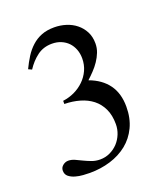

<svg xmlns="http://www.w3.org/2000/svg" viewBox="-103 -584 583 668"><g transform="rotate(-20 188.5 -250.5)"><path d="M314.9 -165Q314.9 -122.1 299.3 -89.4Q283.7 -56.6 256.6 -34.9Q229.5 -13.2 193.6 -2.2Q157.7 8.8 117.2 8.8Q107.4 8.8 92.5 7.8Q77.6 6.8 64 2.9Q50.3 -1 40.5 -8.8Q30.8 -16.6 30.8 -30.8Q30.8 -42 40 -49.6Q49.3 -57.1 60.1 -57.1Q71.8 -57.1 83.7 -51.8Q95.7 -46.4 108.6 -40Q121.6 -33.7 136 -28.3Q150.4 -22.9 167 -22.9Q186.5 -22.9 203.6 -31Q220.7 -39.1 233.2 -52.5Q245.6 -65.9 252.7 -83.5Q259.8 -101.1 259.8 -120.1Q259.8 -153.3 248.5 -177Q237.3 -200.7 217.8 -216.1Q198.2 -231.4 171.9 -239Q145.5 -246.6 115.2 -247.1V-258.8Q137.7 -261.7 158 -271.2Q178.2 -280.8 193.8 -295.9Q209.5 -311 218.8 -331.3Q228 -351.6 228 -375Q228 -393.1 222.2 -408.4Q216.3 -423.8 205.6 -435.1Q194.8 -446.3 179.7 -452.6Q164.6 -459 146 -459Q114.3 -459 91.1 -441.7Q67.9 -424.3 50.8 -397.9L38.1 -403.8Q48.8 -426.3 61 -445.6Q73.2 -464.8 89.1 -479.2Q105 -493.7 125.2 -501.7Q145.5 -509.8 172.9 -509.8Q195.3 -509.8 216.3 -503.2Q237.3 -496.6 253.4 -483.6Q269.5 -470.7 279.3 -451.9Q289.1 -433.1 289.1 -408.2Q289.1 -391.1 283 -375.5Q276.9 -359.9 267.3 -345.7Q257.8 -331.5 245.8 -319.1Q233.9 -306.6 222.2 -295.9Q267.6 -279.3 291.3 -246.6Q314.9 -213.9 314.9 -165Z"/></g></svg>

Font: Scheherazade Urdu
Style: Regular
Weight: 400
Designer: SIL International
Foundry: SIL International
Version: Version 1.005 (build 117/117)